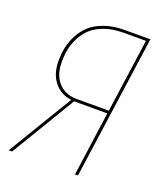

<svg xmlns="http://www.w3.org/2000/svg" viewBox="-128 -768 736 856"><g transform="rotate(20 240.5 -340.5)"><path d="M316.9 -680.7H438L342.3 0H328.1L370.6 -304.7H212.9L29.8 0H13.7L198.7 -306.6Q147.9 -312.5 116.9 -350.8Q85.9 -389.2 85.9 -451.2Q85.9 -482.9 91.8 -512.9Q97.7 -543 113.8 -574.2Q129.9 -605.5 155 -628.4Q180.2 -651.4 221.7 -666Q263.2 -680.7 316.9 -680.7ZM220.2 -318.4H372.6L421.9 -667.5H316.4Q266.1 -667.5 227.3 -653.8Q188.5 -640.1 165.3 -618.9Q142.1 -597.7 127 -568.1Q111.8 -538.6 106.4 -510.3Q101.1 -481.9 101.1 -451.2Q101.1 -389.6 133.5 -354Q166 -318.4 220.2 -318.4Z"/></g></svg>

Font: Fira Sans Compressed Hair
Style: Italic
Weight: 100
Width: 3
Italic angle: -8°
Designer: Carrois Corporate & Edenspiekermann AG
Foundry: Carrois Corporate GbR & Edenspiekermann AG
Version: Version 4.203;PS 004.203;hotconv 1.0.88;makeotf.lib2.5.64775